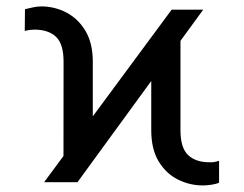

<svg xmlns="http://www.w3.org/2000/svg" viewBox="-20 -558 747 588"><path d="M115.1 0 174.4 -80.3 174.7 -369Q174.7 -423.3 151.5 -445.3Q128.2 -467.3 85.2 -467.3Q79.5 -467.3 71.2 -466.3Q62.9 -465.2 55.8 -463.1L56.5 -529.8Q67.1 -532.7 81.1 -535.5Q95.2 -538.4 106.2 -538.4Q146.7 -538.4 182.7 -519.9Q218.8 -501.4 241.5 -463.8Q264.2 -426.1 264.2 -369V-201.7L505.7 -528.4H602.3L532.7 -432.9V-159.4Q532.7 -104.8 556.5 -82.7Q580.3 -60.7 622.2 -61.1Q636.4 -60.4 650.9 -65.7V1.4Q641.7 5.7 627.1 7.8Q612.6 9.9 601.2 9.9Q561.4 9.9 525.2 -8Q489 -25.9 466.1 -63.4Q443.2 -100.9 443.2 -159.4V-310L217.3 0Z"/></svg>

Font: Inter UI Light
Style: Regular
Weight: 300
Designer: Rasmus Andersson
Foundry: rsms
Version: 3.2;8d6f07862